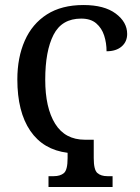

<svg xmlns="http://www.w3.org/2000/svg" viewBox="-20 -744 556 764"><path d="M173 0V-43H194Q220 -43 234.5 -55.5Q249 -68 249 -115V-136Q152 -148 100.5 -223.5Q49 -299 49 -428Q49 -515 78.5 -582Q108 -649 166.5 -686.5Q225 -724 312 -724Q395 -724 440.5 -690Q486 -656 486 -609Q486 -578 464 -559Q442 -540 404 -540Q404 -573 394.5 -602.5Q385 -632 363 -651Q341 -670 303 -670Q226 -670 193 -605.5Q160 -541 160 -427Q160 -315 199.5 -251.5Q239 -188 318 -188H353V-115Q353 -68 367.5 -55.5Q382 -43 407 -43H428V0Z"/></svg>

Font: Noto Serif ExtraCondensed Medium
Style: Regular
Weight: 500
Width: 2
Designer: Monotype Design Team
Foundry: Monotype Imaging Inc.
Version: Version 2.015